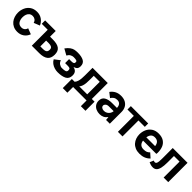

<svg xmlns="http://www.w3.org/2000/svg" viewBox="375 -2013 3651 3651"><g transform="rotate(45 2201.0 -187.0)"><path d="M278 10Q215.5 10 169 -12Q122.5 -34 91.2 -72Q60 -110 44.5 -158.2Q29 -206.5 29 -259Q29 -326.5 55.8 -388Q82.5 -449.5 141 -490.5Q197 -528 277 -528Q356 -528 413.2 -487.5Q470.5 -447 499.5 -380.5L379 -332.5Q368 -372.5 340.2 -392.8Q312.5 -413 275 -413Q233 -413 205.8 -391.8Q178.5 -370.5 165.8 -335.5Q153 -300.5 153 -259Q153 -192 182.8 -148.2Q212.5 -104.5 275 -104.5Q314 -104.5 341.2 -126.2Q368.5 -148 379 -185L494.5 -140.5Q467.5 -68 410.2 -29Q353 10 278 10Z M862 0H660.5V-428.5H500V-519.5H784.5V-367H859.5Q977 -367 1034 -325.5Q1091 -284 1091 -188.5Q1091 -90 1032.8 -45Q974.5 0 862 0ZM861 -105.5Q906 -105.5 931.5 -123.8Q957 -142 957 -188.5Q957 -228.5 931 -245Q905 -261.5 861 -261.5H784.5V-105.5Z M1362 10Q1321 10 1277 -3Q1233 -16 1196.5 -43Q1160 -70 1138 -111.5L1248 -196Q1259.5 -150.5 1295.2 -127Q1331 -103.5 1364.5 -103.5Q1428 -103.5 1456.2 -114.2Q1484.5 -125 1484.5 -157Q1484.5 -182.5 1478.5 -193.8Q1472.5 -205 1455 -209.5Q1437.5 -214 1396.5 -214H1342.5V-321.5H1399.5Q1442 -321.5 1458.2 -331.8Q1474.5 -342 1474.5 -370.5Q1474.5 -393.5 1452.5 -401.8Q1430.5 -410 1377.5 -410Q1347 -410 1314.5 -393Q1282 -376 1257 -332.5L1135 -401Q1173.5 -454.5 1212.8 -482.5Q1252 -510.5 1289.5 -518.2Q1327 -526 1373.5 -526Q1475.5 -526 1535.5 -493.2Q1595.5 -460.5 1595.5 -379.5Q1595.5 -339 1575.8 -314.2Q1556 -289.5 1508 -274Q1559.5 -263 1585 -233Q1610.5 -203 1610.5 -149.5Q1610.5 -60 1544.5 -25Q1478.5 10 1362 10Z M2257.5 153.5H2133.5V0H1771V153.5H1647V-91H1721.5Q1745 -117 1756.5 -152.8Q1768 -188.5 1771.5 -230.2Q1775 -272 1775 -316.5V-519.5H2184V-91H2257.5ZM2060 -91V-428.5H1899V-321.5Q1899 -274.5 1895.5 -232Q1892 -189.5 1880.2 -153.2Q1868.5 -117 1845.5 -91Z M2490.5 10Q2439.5 10 2395.5 -9.5Q2351.5 -29 2325 -66.8Q2298.5 -104.5 2298.5 -159Q2298.5 -238 2356 -273.2Q2413.5 -308.5 2508.5 -308.5H2642Q2642 -358.5 2616.8 -390Q2591.5 -421.5 2539.5 -421.5Q2496.5 -421.5 2466 -400.5Q2435.5 -379.5 2417.5 -347L2324 -420.5Q2364 -474.5 2416 -501.2Q2468 -528 2537 -528Q2608.5 -528 2658 -500.8Q2707.5 -473.5 2733 -425.5Q2758.5 -377.5 2758.5 -315V0H2658L2650 -71.5Q2620.5 -29 2581 -9.5Q2541.5 10 2490.5 10ZM2506.5 -93Q2544 -93 2574.2 -111.2Q2604.5 -129.5 2622.2 -158.5Q2640 -187.5 2642 -220.5H2514Q2470.5 -220.5 2447 -200.2Q2423.5 -180 2423.5 -154.5Q2423.5 -126.5 2446.8 -109.8Q2470 -93 2506.5 -93Z M3100 0H2976.5V-428.5H2805V-519.5H3271.5V-428.5H3100Z M3558 6Q3493.5 6 3444.8 -15Q3396 -36 3363.5 -72.8Q3331 -109.5 3314.5 -157Q3298 -204.5 3298 -257Q3298 -324.5 3325 -386Q3352 -447.5 3411 -488.5Q3467.5 -526 3548.5 -526Q3638 -526 3692.8 -488.8Q3747.5 -451.5 3770.5 -391.8Q3793.5 -332 3793.5 -259Q3793.5 -232.5 3789 -220H3432.5Q3438.5 -169 3469 -138.2Q3499.5 -107.5 3557 -107.5Q3603.5 -107.5 3632.8 -119Q3662 -130.5 3687 -158L3774.5 -80Q3732.5 -36.5 3679.5 -15.2Q3626.5 6 3558 6ZM3669 -308Q3655.5 -423.5 3548.5 -423.5Q3496 -423.5 3468.2 -391.8Q3440.5 -360 3432.5 -308Z M3922 10Q3892 10 3863 2Q3834 -6 3811.5 -17.5L3845.5 -95.5Q3867 -86 3881 -86Q3903.5 -86 3914.2 -104.5Q3925 -123 3928.5 -158.8Q3932 -194.5 3932 -245Q3931.5 -317 3931.5 -519.5H4329.5V0H4206V-428.5H4055.5V-259.5Q4055.5 -161.5 4041.5 -103.2Q4027.5 -45 3998.5 -17.5Q3969.5 10 3922 10Z"/></g></svg>

Font: Acari Sans
Style: Bold
Weight: 700
Designer: Alfredo Marco Pradil and Stefan Peev (font) & Cristiano Sobral (main changes)
Foundry: Alfredo Marco Pradil and Stefan Peev (font) & Cristiano Sobral (main changes)
Version: Version 1.063; ttfautohint (v1.8.3)